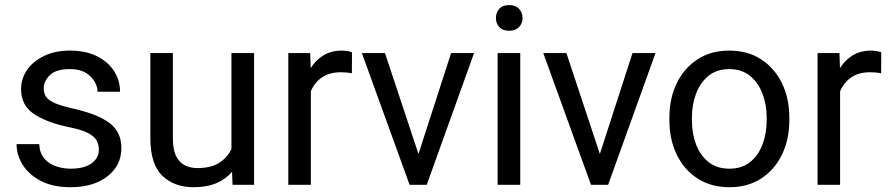

<svg xmlns="http://www.w3.org/2000/svg" viewBox="-20 -741 3569 770"><path d="M376.5 -140.1Q376.5 -159.7 367.9 -176.5Q359.4 -193.4 333.3 -207.3Q307.1 -221.2 254.9 -231.4Q166.5 -250 115.5 -284.4Q64.5 -318.8 64.5 -383.8Q64.5 -425.8 88.6 -460.7Q112.8 -495.6 157 -516.8Q201.2 -538.1 260.3 -538.1Q323.7 -538.1 368.7 -515.6Q413.6 -493.2 437.5 -455.8Q461.4 -418.5 461.4 -373H371.1Q371.1 -405.8 342.5 -434.8Q314 -463.9 260.3 -463.9Q204.1 -463.9 179.7 -439.5Q155.3 -415 155.3 -386.2Q155.3 -366.7 165 -352.5Q174.8 -338.4 200.9 -327.1Q227.1 -315.9 276.9 -304.7Q374.5 -282.2 420.7 -246.6Q466.8 -210.9 466.8 -147Q466.8 -77.6 410.9 -33.9Q355 9.8 262.7 9.8Q192.9 9.8 144.5 -15.1Q96.2 -40 71.3 -79.6Q46.4 -119.1 46.4 -163.1H137.2Q139.2 -126 158.7 -104.2Q178.2 -82.5 206.5 -73.5Q234.9 -64.5 262.7 -64.5Q317.9 -64.5 347.2 -85.9Q376.5 -107.4 376.5 -140.1Z M912.6 0 910.6 -52.2Q886.2 -22.9 848.1 -6.6Q810.1 9.8 756.3 9.8Q678.7 9.8 630.9 -36.1Q583 -82 583 -187.5V-528.3H673.3V-186.5Q673.3 -139.2 687.3 -113Q701.2 -86.9 723.6 -76.9Q746.1 -66.9 770.5 -66.9Q825.7 -66.9 858.9 -87.9Q892.1 -108.9 908.2 -143.6V-528.3H999V0Z M1391.6 -531.2 1391.1 -447.3Q1371.1 -451.2 1347.2 -451.2Q1300.8 -451.2 1271 -430.4Q1241.2 -409.7 1226.6 -375V0H1136.2V-528.3H1224.1L1226.1 -467.8Q1246.1 -500 1277.1 -519Q1308.1 -538.1 1351.6 -538.1Q1361.3 -538.1 1374 -535.9Q1386.7 -533.7 1391.6 -531.2Z M1523.9 -528.3 1658.2 -123.5 1789.1 -528.3H1881.3L1691.4 0H1622.6L1431.2 -528.3Z M1968.8 -668.5Q1968.8 -690.4 1982.2 -705.6Q1995.6 -720.7 2022 -720.7Q2047.9 -720.7 2061.8 -705.6Q2075.7 -690.4 2075.7 -668.5Q2075.7 -647.5 2061.8 -632.6Q2047.9 -617.7 2022 -617.7Q1995.6 -617.7 1982.2 -632.6Q1968.8 -647.5 1968.8 -668.5ZM2066.4 -528.3V0H1975.6V-528.3Z M2251.5 -528.3 2385.7 -123.5 2516.6 -528.3H2608.9L2418.9 0H2350.1L2158.7 -528.3Z M2664.6 -258.3V-269.5Q2664.6 -346.2 2693.8 -406.7Q2723.1 -467.3 2776.9 -502.7Q2830.6 -538.1 2904.3 -538.1Q2979 -538.1 3033 -502.7Q3086.9 -467.3 3116.2 -406.7Q3145.5 -346.2 3145.5 -269.5V-258.3Q3145.5 -182.1 3116.2 -121.3Q3086.9 -60.5 3033.2 -25.4Q2979.5 9.8 2905.3 9.8Q2831.1 9.8 2777.1 -25.4Q2723.1 -60.5 2693.8 -121.3Q2664.6 -182.1 2664.6 -258.3ZM2754.9 -269.5V-258.3Q2754.9 -206.1 2771.5 -161.9Q2788.1 -117.7 2821.5 -91.1Q2855 -64.5 2905.3 -64.5Q2955.1 -64.5 2988.3 -91.1Q3021.5 -117.7 3038.1 -161.9Q3054.7 -206.1 3054.7 -258.3V-269.5Q3054.7 -321.3 3037.8 -365.5Q3021 -409.7 2987.8 -436.8Q2954.6 -463.9 2904.3 -463.9Q2854.5 -463.9 2821.3 -436.8Q2788.1 -409.7 2771.5 -365.5Q2754.9 -321.3 2754.9 -269.5Z M3514.2 -531.2 3513.7 -447.3Q3493.7 -451.2 3469.7 -451.2Q3423.3 -451.2 3393.6 -430.4Q3363.8 -409.7 3349.1 -375V0H3258.8V-528.3H3346.7L3348.6 -467.8Q3368.7 -500 3399.7 -519Q3430.7 -538.1 3474.1 -538.1Q3483.9 -538.1 3496.6 -535.9Q3509.3 -533.7 3514.2 -531.2Z"/></svg>

Font: Vazirmatn UI
Style: Regular
Weight: 400
Designer: Saber Rastikerdar
Foundry: Saber Rastikerdar
Version: Version 33.003